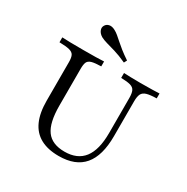

<svg xmlns="http://www.w3.org/2000/svg" viewBox="-174 -909 1039 1069"><g transform="rotate(30 345.5 -375.0)"><path d="M345.2 11.3Q275 11.3 227.8 -14.5Q180.6 -40.3 157.3 -92.3Q133.9 -144.4 133.9 -221.8V-470.2Q133.9 -499.2 126.6 -513.3Q119.4 -527.4 98 -533.1Q76.6 -538.7 33.1 -539.5V-571Q71 -568.5 170.2 -568.5Q264.5 -568.5 301.6 -571V-539.5Q261.3 -538.7 241.5 -533.1Q221.8 -527.4 215.3 -513.3Q208.9 -499.2 208.9 -470.2V-233.9Q208.9 -124.2 244.8 -75Q280.6 -25.8 361.3 -25.8Q443.5 -25.8 484.3 -79Q525 -132.3 525 -239.5V-464.5Q525 -495.2 517.7 -510.9Q510.5 -526.6 489.9 -532.7Q469.4 -538.7 429.8 -539.5V-571Q445.2 -570.2 471.8 -569.4Q498.4 -568.5 536.3 -568.5Q582.3 -568.5 612.9 -569.4Q643.5 -570.2 658.1 -571V-539.5Q616.9 -538.7 595.2 -532.3Q573.4 -525.8 565.3 -509.7Q557.3 -493.5 557.3 -462.9V-238.7Q557.3 -112.9 504.8 -50.8Q452.4 11.3 345.2 11.3ZM400 -621Q354 -641.9 321 -651.6Q287.9 -661.3 264.9 -667.7Q241.9 -674.2 225 -683.1Q205.6 -695.2 199.2 -711.7Q192.7 -728.2 200.8 -741.9Q208.9 -756.5 225.8 -760.1Q242.7 -763.7 263.7 -752.4Q277.4 -745.2 290.3 -734.3Q303.2 -723.4 319 -709.3Q334.7 -695.2 356.5 -677.8Q378.2 -660.5 409.7 -639.5Z"/></g></svg>

Font: Playfair 12pt Light
Style: Regular
Weight: 300
Designer: Claus Eggers Sørensen
Foundry: Claus Eggers Sørensen
Version: Version 2.000;gftools[0.9.28]